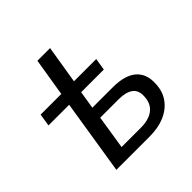

<svg xmlns="http://www.w3.org/2000/svg" viewBox="-182 -862 1018 1018"><g transform="rotate(-45 327.5 -352.5)"><path d="M127 0 194 -421H39L50 -491H205L240 -705H335L300 -491H467L456 -423H286L270 -323H423Q514 -323 558 -284.5Q602 -246 597 -173Q595 -120 567 -81Q539 -42 490.5 -21Q442 0 377 0ZM232 -66H376Q437 -66 471 -92.5Q505 -119 507 -170Q510 -215 482 -235.5Q454 -256 402 -256H262Z"/></g></svg>

Font: Nunito Sans 10pt Medium
Style: Italic
Weight: 500
Italic angle: -9°
Designer: Vernon Adams
Foundry: Vernon Adams
Version: Version 3.101;gftools[0.9.27]